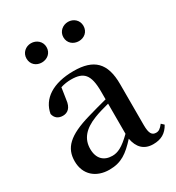

<svg xmlns="http://www.w3.org/2000/svg" viewBox="-190 -905 953 1037"><g transform="rotate(-30 286.5 -386.0)"><path d="M161 -668C194 -668 224 -690 224 -728C224 -764 194 -788 161 -788C128 -788 99 -764 99 -728C99 -690 128 -668 161 -668ZM392 -668C425 -668 454 -690 454 -728C454 -764 425 -788 392 -788C359 -788 329 -764 329 -728C329 -690 359 -668 392 -668ZM462 15C511 15 544 -4 567 -46L551 -61C533 -38 522 -31 506 -31C481 -31 468 -47 468 -100V-356C468 -488 411 -543 285 -543C156 -543 77 -490 62 -404C68 -376 88 -362 116 -362C145 -362 169 -380 174 -428L185 -500C208 -507 229 -510 250 -510C328 -510 359 -480 359 -372V-324C318 -313 275 -302 239 -291C95 -250 47 -199 47 -117C47 -33 106 16 188 16C263 16 305 -16 361 -77C372 -19 404 15 462 15ZM359 -109C304 -55 272 -41 239 -41C188 -41 153 -71 153 -133C153 -194 188 -238 265 -268C290 -278 324 -288 359 -297Z"/></g></svg>

Font: Noto Serif CJK SC SemiBold
Style: Regular
Weight: 600
Designer: Ryoko NISHIZUKA 西塚涼子 (kana & ideographs); Frank Grießhammer (Latin, Greek & Cyrillic); Wenlong ZHANG 张文龙 (bopomofo); San
Foundry: Adobe
Version: Version 2.001;hotconv 1.1.0;makeotfexe 2.6.0